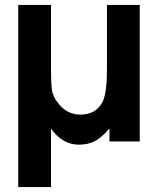

<svg xmlns="http://www.w3.org/2000/svg" viewBox="-20 -574 641 779"><path d="M54 185V-554H187V-293Q187 -230 191 -207Q195 -184 211 -162Q248 -109 306 -109Q370 -109 397 -162Q414 -199 414 -293V-554H547V0H424V-53Q394 -17 366 -2Q338 13 300 13Q234 13 187 -52V185Z"/></svg>

Font: Involve
Style: Bold
Weight: 700
Designer: Stefan Peev
Foundry: Context Ltd.
Version: Version 1.001